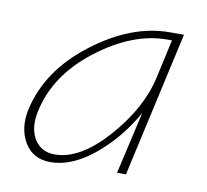

<svg xmlns="http://www.w3.org/2000/svg" viewBox="-55 -468 572 531"><g transform="rotate(10 230.5 -202.5)"><path d="M381 -408H421L330 0H305L345 -175Q303 -100 240.5 -48.5Q178 3 118 3Q69 3 45.5 -36Q22 -75 33 -129Q58 -243 166 -325.5Q274 -408 381 -408ZM126 -20Q197 -20 272 -104.5Q347 -189 367 -278L391 -387H378Q281 -387 181.5 -310.5Q82 -234 60 -129Q50 -81 69 -50.5Q88 -20 126 -20Z"/></g></svg>

Font: EauTestText Extralight
Style: Italic
Weight: 250
Italic angle: -12°
Designer: Christian Thalmann (Catharsis Fonts)
Version: Version 0.001;PS 000.001;hotconv 1.0.88;makeotf.lib2.5.64775